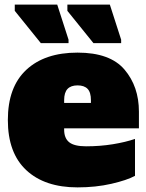

<svg xmlns="http://www.w3.org/2000/svg" viewBox="-20 -798 634 832"><path d="M14 -278Q14 -421 94 -495.5Q174 -570 316 -570Q457 -570 519.5 -496.5Q582 -423 582 -314V-242H258V-236Q258 -199 280 -181.5Q302 -164 353 -164Q414 -164 469 -173Q524 -182 565 -196V-36Q530 -17 462.5 -1.5Q395 14 316 14Q174 14 94 -60.5Q14 -135 14 -278ZM374 -352V-364Q374 -398 359.5 -413Q345 -428 316 -428Q287 -428 272.5 -412.5Q258 -397 258 -364V-352ZM157 -611 44 -751V-778H228L277 -626V-611ZM385 -611 272 -751V-778H456L505 -626V-611Z"/></svg>

Font: Alfa Slab One
Style: Regular
Weight: 400
Designer: JM Sole
Foundry: JM Sole
Version: Version 2.000